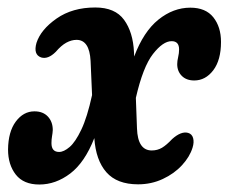

<svg xmlns="http://www.w3.org/2000/svg" viewBox="-20 -482 610 513"><path d="M338 -342.5 338.5 -331Q363.5 -397.5 403.2 -429.5Q443 -461.5 488.5 -461.5Q529.5 -461.5 550 -435.8Q570.5 -410 570.5 -370Q570.5 -321.5 549.8 -294.2Q529 -267 499 -267Q478 -267 465.8 -279.2Q453.5 -291.5 453.5 -310.5Q453.5 -319 456 -329.5Q458.5 -340 458.5 -350Q458.5 -372 438.5 -372Q415.5 -372 388.8 -337.8Q362 -303.5 343 -220.5L346 -139Q348 -80 385.5 -80Q400.5 -80 412.8 -87.2Q425 -94.5 440 -110.5Q464 -132 482.5 -127Q493 -124 496 -113Q499 -102 494.5 -87.5Q487 -63 466.2 -40.5Q445.5 -18 415 -3.8Q384.5 10.5 349 10.5Q292.5 10.5 264.2 -21.8Q236 -54 232 -113Q206.5 -48 167.8 -18.5Q129 11 85 11Q43 11 22.2 -15.5Q1.5 -42 1.5 -82.5Q2 -130 22.2 -157.2Q42.5 -184.5 72 -184.5Q95 -184.5 108 -170.5Q121 -156.5 121 -134.5Q120.5 -126 119 -117.8Q117.5 -109.5 117.5 -99.5Q117.5 -76 138 -76Q150.5 -76 166 -89.2Q181.5 -102.5 197.2 -135.5Q213 -168.5 226 -228L222 -319.5Q219 -375.5 184.5 -375.5Q171 -375.5 157.2 -368Q143.5 -360.5 129 -343.5Q108.5 -323 90 -328.5Q68.5 -336 77.5 -367.5Q89 -403 131.2 -432.5Q173.5 -462 234.5 -462Q287.5 -462 311.5 -429Q335.5 -396 338 -342.5Z"/></svg>

Font: Fraunces 72pt SuperSoft SemiBold
Style: Italic
Weight: 600
Italic angle: -16°
Version: Version 1.000;[b76b70a41]